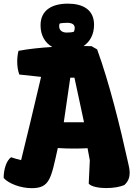

<svg xmlns="http://www.w3.org/2000/svg" viewBox="-30 -1006 736 1037"><path d="M-10.3 -44.9C14.6 -15.6 80.1 10.3 141.1 10.3C239.7 10.3 245.6 -42.5 282.2 -206.5C309.1 -204.6 338.4 -203.6 368.2 -203.6C393.6 -203.6 418.9 -204.1 442.9 -205.6L455.1 -140.1L449.2 -14.2C463.4 3.9 512.7 9.8 542 9.8C588.9 9.8 618.7 2.4 641.1 -6.3C663.6 -25.9 670.4 -49.3 670.4 -72.8C670.4 -92.8 665 -112.8 661.1 -130.4C618.7 -323.2 560.1 -559.6 494.6 -739.3L463.9 -756.8C449.7 -756.8 435.5 -757.3 421.4 -757.3C457 -781.2 478 -821.8 478 -872.1C478 -955.6 415 -986.3 336.9 -986.3C251 -986.3 189 -951.2 189 -869.6C189 -814.9 212.9 -774.4 252.4 -752.4C191.4 -748.5 125 -742.2 69.8 -731.4C65.4 -713.4 63 -693.4 63 -673.3C63 -649.4 66.4 -625 74.2 -603.5L191.9 -590.8C152.3 -421.4 109.9 -245.1 84 -141.1C61 -146.5 48.8 -150.4 29.8 -156.7C3.9 -138.2 -10.3 -89.4 -10.3 -44.9ZM330.1 -830.1C307.1 -830.1 289.6 -841.3 289.6 -863.8C289.6 -869.1 290 -875.5 293 -879.4C300.3 -881.3 317.9 -882.8 333 -882.8C360.8 -882.8 373 -872.6 373.5 -856.4C374 -848.1 371.1 -840.8 369.6 -835C360.8 -831.5 346.2 -830.1 330.1 -830.1ZM314.5 -345.7 349.6 -586.4H372.1L423.8 -345.7Z"/></svg>

Font: Kavoon
Style: Regular
Weight: 400
Designer: Viktoriya Grabowska
Foundry: Viktoriya Grabowska
Version: Version 1.002